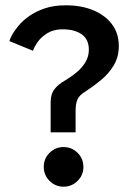

<svg xmlns="http://www.w3.org/2000/svg" viewBox="-20 -692 509 724"><path d="M171 -193V-306Q171 -337 185.2 -355.5Q199.5 -374 224.5 -388Q245.5 -400.5 266.2 -417Q287 -433.5 301 -455.5Q315 -477.5 315 -504.5Q315 -543.5 288.2 -562.5Q261.5 -581.5 215.5 -581.5Q183.5 -581.5 160.2 -567.8Q137 -554 123.2 -535.2Q109.5 -516.5 104.5 -500.5L15.5 -537Q17 -544.5 25.5 -560.2Q34 -576 50 -595.2Q66 -614.5 91 -632Q116 -649.5 150 -660.8Q184 -672 228 -672Q287.5 -672 332.5 -653Q377.5 -634 402.8 -599.8Q428 -565.5 428 -519Q428 -476.5 408.5 -444.8Q389 -413 360.2 -389.5Q331.5 -366 303 -347.5Q280 -334 272.5 -317.8Q265 -301.5 265 -272V-193ZM219.5 12Q189 12 167 -9.8Q145 -31.5 145 -62.5Q145 -94 167 -115.8Q189 -137.5 219.5 -137.5Q250.5 -137.5 272.5 -115.8Q294.5 -94 294.5 -62.5Q294.5 -31.5 272.5 -9.8Q250.5 12 219.5 12Z"/></svg>

Font: League Spartan Medium
Style: Regular
Weight: 500
Foundry: The League of Moveable Type
Version: Version 2.002